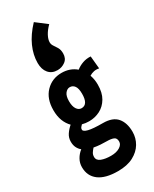

<svg xmlns="http://www.w3.org/2000/svg" viewBox="-250 -879 900 1119"><g transform="rotate(-30 200.0 -320.0)"><path d="M187 -157Q163 -157 141 -163Q134 -156 129.5 -150.5Q125 -145 125 -136Q125 -123 154.5 -115.5Q184 -108 251 -108Q316 -108 345.5 -73Q375 -38 375 22Q375 64 354 99.5Q333 135 291.5 157Q250 179 188 179Q103 179 59.5 146Q16 113 16 54Q16 26 29.5 2Q43 -22 65 -39Q51 -50 42.5 -67Q34 -84 34 -107Q34 -134 48.5 -155.5Q63 -177 83 -194Q62 -215 50 -245.5Q38 -276 38 -317Q38 -394 80.5 -438Q123 -482 187 -482Q244 -482 284 -448Q304 -464 329.5 -473Q355 -482 383 -480L391 -395Q373 -399 356.5 -395.5Q340 -392 326 -383Q337 -353 337 -317Q337 -263 316 -227.5Q295 -192 261 -174.5Q227 -157 187 -157ZM187 -245Q231 -245 231 -317Q231 -353 219 -369.5Q207 -386 187 -386Q170 -386 156.5 -369Q143 -352 143 -317Q143 -282 155.5 -263.5Q168 -245 187 -245ZM107 37Q107 61 133 71Q159 81 197 81Q233 81 256 67Q279 53 279 32Q279 9 263 2Q247 -5 217 -5Q196 -5 174.5 -6.5Q153 -8 132 -12Q122 -1 114.5 10.5Q107 22 107 37ZM196 -819 268 -764Q243 -739 230 -714.5Q217 -690 217 -671Q217 -656 226 -643.5Q235 -631 244 -615.5Q253 -600 253 -576Q253 -542 229.5 -524.5Q206 -507 177 -507Q139 -507 117.5 -532.5Q96 -558 96 -601Q96 -655 120.5 -710Q145 -765 196 -819Z"/></g></svg>

Font: Inconsolata Condensed Black
Style: Regular
Weight: 900
Width: 3
Monospace: yes
Designer: Raph Levien, Cyreal, Brenton Simpson
Foundry: Raph Levien, Cyreal, Google
Version: Version 3.001; ttfautohint (v1.8.2.53-6de2)